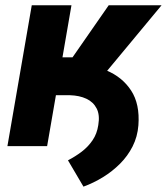

<svg xmlns="http://www.w3.org/2000/svg" viewBox="-20 -548 626 720"><path d="M248 -528.3 156.7 0H7.8L99.1 -528.3ZM585.9 -528.3 306.2 -191.4H167.5L174.3 -333H252L387.7 -528.3ZM87.9 -191.4 108.9 -310.5 246.6 -310.1Q319.3 -308.6 378.9 -283.9Q438.5 -259.3 471.7 -208.5Q504.9 -157.7 499 -78.1Q495.6 -35.2 477.3 1Q459 37.1 430.2 65.9Q401.4 94.7 366 116.5Q330.6 138.2 293 151.9L234.9 53.2Q262.2 39.1 286.4 20.8Q310.5 2.4 327.1 -22Q343.8 -46.4 348.6 -79.1Q355 -116.7 342.5 -141.1Q330.1 -165.5 304 -177.7Q277.8 -189.9 242.7 -190.9Z"/></svg>

Font: Roboto ExtraBold
Style: Italic
Weight: 800
Designer: Christian Robertson
Foundry: Google
Version: Version 3.009; 2024